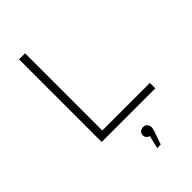

<svg xmlns="http://www.w3.org/2000/svg" viewBox="-282 -794 1150 1150"><g transform="rotate(-45 292.5 -219.5)"><path d="M122 -700H173V-46H576V0H122ZM396 146Q396 164 387 186L361 261H331L351 179Q339 176 331.5 167Q324 158 324 146Q324 132 334 122Q344 112 360 112Q376 112 386 122.5Q396 133 396 146Z"/></g></svg>

Font: Montserrat Alternates Light
Style: Regular
Weight: 300
Designer: Julieta Ulanovsky
Foundry: Julieta Ulanovsky
Version: Version 7.200